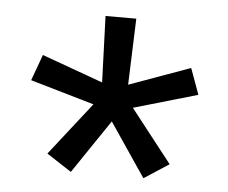

<svg xmlns="http://www.w3.org/2000/svg" viewBox="-38 -859 576 485"><g transform="rotate(5 250.0 -616.0)"><path d="M158 -416 95 -457 200 -591 38 -638 62 -704 217 -648 211 -816H289L283 -648L438 -704L462 -638L300 -591L405 -457L342 -416L250 -552Z"/></g></svg>

Font: Iosevka Term
Style: Regular
Weight: 400
Monospace: yes
Designer: Belleve Invis
Foundry: Belleve Invis
Version: Version 30.0.1